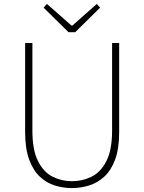

<svg xmlns="http://www.w3.org/2000/svg" viewBox="-20 -945 734 978"><path d="M346 13Q302 13 259.5 0Q217 -13 183 -45Q149 -77 128.5 -132.5Q108 -188 108 -272V-726H145V-280Q145 -181 173.5 -124.5Q202 -68 248 -45Q294 -22 346 -22Q400 -22 446.5 -45Q493 -68 522 -124.5Q551 -181 551 -280V-726H587V-272Q587 -188 566.5 -132.5Q546 -77 511 -45Q476 -13 433 0Q390 13 346 13ZM329 -781 202 -906 219 -925 344 -815H349L473 -925L490 -906L363 -781Z"/></svg>

Font: Noto Sans HK Thin
Style: Regular
Weight: 100
Designer: Ryoko NISHIZUKA 西塚涼子 (kana, bopomofo & ideographs); Paul D. Hunt (Latin, Greek & Cyrillic); Sandoll Communications 산돌커뮤니
Foundry: Adobe
Version: Version 2.004-H2;hotconv 1.0.118;makeotfexe 2.5.65603